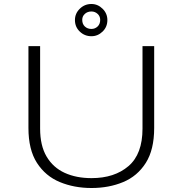

<svg xmlns="http://www.w3.org/2000/svg" viewBox="-20 -931 915 962"><path d="M438.5 11Q351.5 11 279.8 -18.8Q208 -48.5 165.2 -114.8Q122.5 -181 122.5 -290V-700H181V-286.5Q181 -201.5 213.5 -146.5Q246 -91.5 304 -65Q362 -38.5 438.5 -38.5Q553.5 -38.5 623.8 -98.8Q694 -159 694 -286.5V-700H752.5V-290Q752.5 -181 710.5 -114.8Q668.5 -48.5 597.2 -18.8Q526 11 438.5 11ZM438 -749.5Q404 -749.5 379.8 -772.8Q355.5 -796 355.5 -830.5Q355.5 -863.5 379.8 -887.2Q404 -911 438 -911Q470 -911 494 -887.2Q518 -863.5 518 -830.5Q518 -796 494 -772.8Q470 -749.5 438 -749.5ZM438 -786Q456 -786 469 -798.2Q482 -810.5 482 -831.5Q482 -849.5 469 -861.5Q456 -873.5 438 -873.5Q418.5 -873.5 405.2 -861.5Q392 -849.5 392 -831.5Q392 -810.5 405.2 -798.2Q418.5 -786 438 -786Z"/></svg>

Font: Trispace SemiExpanded ExtraLight
Style: Regular
Weight: 200
Width: 6
Designer: Tyler Finck
Foundry: Etcetera Type Company
Version: Version 1.210; ttfautohint (v1.8.3)